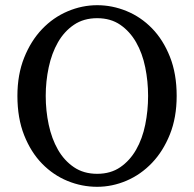

<svg xmlns="http://www.w3.org/2000/svg" viewBox="-20 -704 747 739"><path d="M156 -335Q156 -278 167.5 -224Q179 -170 203 -128Q227 -86 264.5 -60.5Q302 -35 354 -35Q406 -35 443 -60.5Q480 -86 504 -128Q528 -170 539 -224Q550 -278 550 -335Q550 -391 539 -445Q528 -499 504 -541Q480 -583 443 -608.5Q406 -634 354 -634Q302 -634 264.5 -608.5Q227 -583 203 -541Q179 -499 167.5 -445Q156 -391 156 -335ZM354 -684Q412 -684 467 -661.5Q522 -639 565 -595Q608 -551 634 -485.5Q660 -420 660 -335Q660 -252 634 -187Q608 -122 565 -77Q522 -32 467 -8.5Q412 15 354 15Q295 15 240 -7.5Q185 -30 142 -74Q99 -118 73 -183.5Q47 -249 47 -335Q47 -417 73 -482Q99 -547 142 -592Q185 -637 240.5 -660.5Q296 -684 354 -684Z"/></svg>

Font: Source Serif Pro
Style: Regular
Weight: 400
Designer: Frank Grießhammer
Foundry: Adobe Systems Incorporated
Version: Version 2.000;PS 1.000;hotconv 16.6.51;makeotf.lib2.5.65220